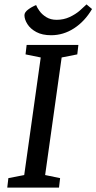

<svg xmlns="http://www.w3.org/2000/svg" viewBox="-20 -852 438 872"><path d="M13 0 18 -43 90 -57 165 -591 96 -605 101 -648H336L331 -605L260 -591L185 -57L253 -43L248 0ZM212 -692Q172 -692 145 -706.5Q118 -721 104.5 -742.5Q91 -764 91 -783Q91 -796 107.5 -808.5Q124 -821 144 -829Q148 -818 159.5 -802Q171 -786 190.5 -774Q210 -762 237 -762Q269 -762 296 -774.5Q323 -787 342.5 -804Q362 -821 373 -832L398 -811Q365 -755 316.5 -723.5Q268 -692 212 -692Z"/></svg>

Font: Faustina Light Medium
Style: Italic
Weight: 500
Italic angle: -8°
Version: Version 1.200